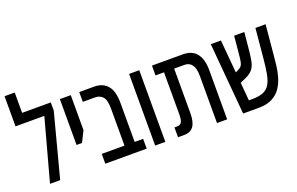

<svg xmlns="http://www.w3.org/2000/svg" viewBox="-92 -1125 2304 1491"><g transform="rotate(-20 1060.5 -380.0)"><path d="M94 -592H331V-525L193 0H109L248 -511H10V-760H94Z M406 -213V-592H496V-303L451 -213Z M566 0V-81H754V-386Q754 -459 730 -485Q706 -511 668 -511H566V-592H691Q759 -592 798.5 -547Q838 -502 838 -404V-81H908V0Z M978 0V-592H1062V0Z M1167 0V-81H1188Q1217 -81 1227 -101.5Q1237 -122 1237 -162V-511H1167V-592H1423Q1499 -592 1536 -544Q1573 -496 1573 -407V0H1489V-391Q1489 -453 1467 -482Q1445 -511 1407 -511H1321V-143Q1321 -71 1296 -35.5Q1271 0 1218 0Z M1705 0 1653 -592H1737L1761 -320L1773 -325Q1797 -336 1808 -347.5Q1819 -359 1824 -382.5Q1829 -406 1833 -453L1846 -592H1930L1916 -444Q1911 -393 1903.5 -356.5Q1896 -320 1876.5 -295Q1857 -270 1817 -252L1769 -231L1782 -81H1807Q1866 -81 1901 -95.5Q1936 -110 1955 -142Q1974 -174 1983.5 -226Q1993 -278 2000 -354L2022 -592H2106L2084 -354Q2080 -314 2075 -266Q2070 -218 2056.5 -171Q2043 -124 2017 -85.5Q1991 -47 1946.5 -23.5Q1902 0 1834 0Z"/></g></svg>

Font: Noto Sans Hebrew ExtraCondensed
Style: Regular
Weight: 400
Width: 2
Designer: Monotype Design Team
Foundry: Monotype Imaging Inc.
Version: Version 2.004; ttfautohint (v1.8.4.7-5d5b)